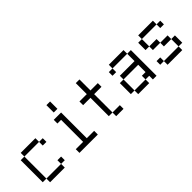

<svg xmlns="http://www.w3.org/2000/svg" viewBox="95 -1499 2311 2311"><g transform="rotate(-45 1250.0 -344.0)"><path d="M437.5 -62.5V-125H375V-62.5H125V0H375V-62.5ZM437.5 -375V-437.5H375V-375ZM125 -62.5Q125 -62.5 125 -437.5H62.5Q62.5 -437.5 62.5 -62.5ZM125 -437.5H375V-500H125Z M937.5 0V-62.5H812.5V-500H687.5V-437.5H750Q750 -437.5 750 -62.5H625V0ZM750 -687.5Q750 -687.5 750 -562.5H812.5Q812.5 -562.5 812.5 -687.5Z M1375 0V-62.5H1250V0ZM1375 -375V-437.5H1250V-625H1187.5V-437.5H1062.5V-375H1187.5V-62.5H1250V-375Z M1625 -62.5V0H1812.5V-62.5ZM1625 -62.5V-250H1562.5V-62.5ZM1875 -62.5V0H1937.5V-437.5H1875Q1875 -437.5 1875 -312.5H1625V-250H1875Q1875 -250 1875 -125H1812.5V-62.5ZM1625 -437.5H1562.5V-375H1625ZM1625 -437.5H1875V-500H1625Z M2437.5 -375V-437.5H2375V-375ZM2125 -62.5V0H2375V-62.5ZM2125 -62.5V-125H2062.5V-62.5ZM2375 -62.5H2437.5Q2437.5 -62.5 2437.5 -187.5H2375Q2375 -187.5 2375 -62.5ZM2375 -187.5V-250H2250V-187.5ZM2250 -250V-312.5H2125V-250ZM2125 -312.5Q2125 -312.5 2125 -437.5H2062.5Q2062.5 -437.5 2062.5 -312.5ZM2125 -437.5H2375V-500H2125Z"/></g></svg>

Font: UnifontExMono
Style: Regular
Weight: 500
Version: Version 15.0.06